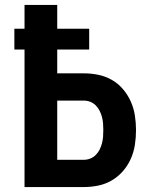

<svg xmlns="http://www.w3.org/2000/svg" viewBox="-20 -755 640 775"><path d="M79 0V-555H38V-639H79V-735H211V-639H340V-555H211V-459H318Q348 -459 377 -453Q406 -447 431.5 -432.5Q457 -418 476.5 -395Q496 -372 508 -345Q520 -318 524.5 -288.5Q529 -259 529 -230Q529 -200 524.5 -170.5Q520 -141 508 -114Q496 -87 476.5 -64.5Q457 -42 431.5 -27Q406 -12 377 -6Q348 0 318 0ZM318 -110Q332 -110 344.5 -115Q357 -120 366.5 -129.5Q376 -139 382 -151Q388 -163 391.5 -176Q395 -189 396 -202.5Q397 -216 397 -230Q397 -243 396 -256.5Q395 -270 391.5 -283Q388 -296 382 -308Q376 -320 366.5 -329.5Q357 -339 344.5 -344Q332 -349 318 -349H211V-110Z"/></svg>

Font: Iosevka SS04 XBd Ex
Style: Regular
Weight: 800
Width: 7
Monospace: yes
Designer: Belleve Invis
Foundry: Belleve Invis
Version: Version 19.0.0; ttfautohint (v1.8.4)